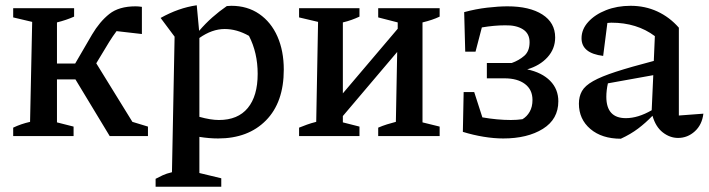

<svg xmlns="http://www.w3.org/2000/svg" viewBox="-20 -516 2687 728"><path d="M30 0V-32Q59 -46 94 -54L102 -433L30 -450V-485H261V-453Q232 -440 196 -431V-275H265L329 -385Q358 -434 394.5 -463Q431 -492 494 -492Q505 -492 518 -490V-387L422 -398Q415 -389 408 -378.5Q401 -368 394 -357L345 -276L482 -54L541 -36V0H396L266 -215H196V-52L259 -36V0Z M570 192V162Q583 155 597 148.5Q611 142 632 137L642 -377L589 -448Q623 -467 657 -479Q691 -491 726 -496L735 -399Q759 -427 785 -450Q811 -473 840 -493Q849 -494 857 -494Q918 -494 963 -463Q1008 -432 1032 -377.5Q1056 -323 1056 -252Q1056 -128 988.5 -59.5Q921 9 807 9Q773 9 736 3V140L819 160V192ZM832 -406Q784 -406 736 -372V-73Q779 -61 810 -61Q882 -61 919.5 -106.5Q957 -152 957 -236Q957 -316 924 -380Q878 -406 832 -406Z M1114 0V-32Q1129 -38 1144 -43.5Q1159 -49 1179 -54L1186 -433L1114 -450V-485H1343V-453Q1328 -446 1312.5 -440.5Q1297 -435 1280 -431V-162L1488 -407V-431L1414 -450V-485H1647V-453Q1620 -440 1582 -431V-52L1647 -36V0H1414V-32Q1430 -39 1447.5 -44.5Q1465 -50 1481 -54L1486 -319L1280 -76V-52L1343 -36V0Z M1888 9Q1853 9 1813.5 2.5Q1774 -4 1735 -16L1738 -167H1778L1809 -71Q1866 -61 1917 -61Q1940 -61 1961 -64Q1978 -74 1988.5 -92.5Q1999 -111 1999 -137Q1999 -176 1970.5 -197.5Q1942 -219 1893 -219H1826V-277H1920Q1948 -287 1968 -304.5Q1988 -322 1988 -356Q1988 -389 1962.5 -405Q1937 -421 1895 -420Q1854 -420 1807 -412L1783 -320H1744L1740 -470Q1784 -482 1827.5 -487Q1871 -492 1904 -492Q1988 -492 2036.5 -461Q2085 -430 2085 -374Q2085 -331 2056 -299Q2027 -267 1979 -253Q2035 -241 2066 -209.5Q2097 -178 2097 -132Q2097 -64 2038.5 -27.5Q1980 9 1888 9Z M2334 10Q2262 10 2218.5 -27Q2175 -64 2175 -123Q2175 -150 2186.5 -170.5Q2198 -191 2229 -208.5Q2260 -226 2315.5 -244Q2371 -262 2459 -285L2463 -379Q2395 -430 2298 -430Q2291 -430 2283 -429L2267 -304Q2185 -314 2185 -371Q2185 -405 2210.5 -433Q2236 -461 2278 -477.5Q2320 -494 2371 -494Q2426 -494 2472.5 -472.5Q2519 -451 2554 -411V-78L2647 -85Q2642 -43 2614.5 -18Q2587 7 2551 7Q2520 7 2493 -14Q2466 -35 2454 -77Q2428 -50 2399.5 -28.5Q2371 -7 2334 10ZM2279 -149Q2279 -68 2353 -68Q2399 -68 2451 -98L2457 -231L2285 -200Q2282 -187 2280.5 -174Q2279 -161 2279 -149Z"/></svg>

Font: Piazzolla Medium
Style: Regular
Weight: 500
Designer: Juan Pablo del Peral
Foundry: Huerta Tipografica
Version: Version 1.330